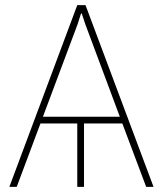

<svg xmlns="http://www.w3.org/2000/svg" viewBox="-20 -731 638 751"><path d="M147.9 -274.4H448.7L313.5 -636.7L299.8 -678.2H296.9L283.7 -636.7ZM308.6 -248V0H282.2V-248H138.2L45.4 0H16.6L282.2 -710.9H314.5L580.6 0H551.8L458.5 -248Z"/></svg>

Font: Roboto-Thin
Style: Regular
Weight: 250
Designer: Google
Version: Version 1.100141; 2013; ttfautohint (v0.94.14-c901) -l 8 -r 